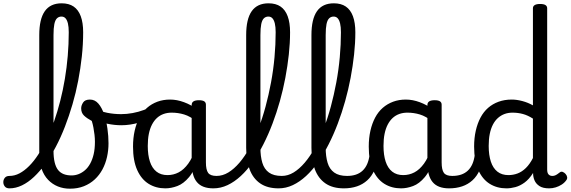

<svg xmlns="http://www.w3.org/2000/svg" viewBox="-114 -1120 3447 1159"><path d="M-57 17Q-76 17 -85 5.5Q-94 -6 -94 -20.5Q-94 -35 -85 -46.5Q-76 -58 -57 -58Q-26 -58 3.5 -73.5Q33 -89 62 -118Q91 -147 117.5 -188Q144 -229 168 -279Q192 -329 212.5 -387.5Q233 -446 249.5 -510.5Q266 -575 277.5 -643.5Q289 -712 295 -783Q301 -854 301 -925Q301 -940 314 -948.5Q327 -957 344.5 -957Q362 -957 375 -948.5Q388 -940 388 -925Q388 -853 380 -779.5Q372 -706 358 -633Q344 -560 323.5 -490Q303 -420 278 -355.5Q253 -291 223 -234Q193 -177 160 -131.5Q127 -86 91.5 -52.5Q56 -19 18.5 -1Q-19 17 -57 17ZM308 19Q269 19 235.5 5.5Q202 -8 176.5 -34.5Q151 -61 137 -101Q123 -141 123 -193V-908Q123 -1005 156.5 -1052.5Q190 -1100 258 -1100Q302 -1100 330.5 -1080.5Q359 -1061 373.5 -1022Q388 -983 388 -925Q388 -906 375 -897Q362 -888 344.5 -888Q327 -888 314 -897Q301 -906 301 -925Q301 -958 296 -978.5Q291 -999 281.5 -1009.5Q272 -1020 257 -1020Q241 -1020 230 -1009.5Q219 -999 214 -974.5Q209 -950 209 -908V-211Q209 -169 216 -140Q223 -111 236.5 -94Q250 -77 270.5 -69Q291 -61 318 -61Q340 -61 360.5 -69Q381 -77 399 -92.5Q417 -108 430.5 -132.5Q444 -157 451.5 -189.5Q459 -222 459 -264Q459 -285 456.5 -306.5Q454 -328 450 -349.5Q446 -371 440 -390Q410 -406 393 -422.5Q376 -439 376 -466Q376 -483 387.5 -501Q399 -519 429 -519Q459 -519 480 -494.5Q501 -470 514.5 -430Q528 -390 534.5 -344Q541 -298 541 -255Q541 -213 532 -172.5Q523 -132 504.5 -97.5Q486 -63 458 -37Q430 -11 392.5 4Q355 19 308 19Z M619 -364Q577 -364 534.5 -373Q492 -382 453 -403Q446 -407 444.5 -418Q443 -429 445.5 -441Q448 -453 453 -460Q458 -467 464 -464Q494 -447 534 -439Q574 -431 617 -431Q651 -431 686.5 -437.5Q722 -444 755.5 -456.5Q789 -469 815 -488Q822 -492 828.5 -479Q835 -466 836 -449.5Q837 -433 829 -428Q780 -396 725.5 -380Q671 -364 619 -364Z M884 17Q827 17 783 -10.5Q739 -38 714 -94Q689 -150 689 -235Q689 -287 699 -331Q709 -375 727.5 -410Q746 -445 773.5 -469Q801 -493 836 -506Q871 -519 913 -519Q954 -519 997 -503Q1040 -487 1074 -461V-386Q1034 -418 997.5 -429Q961 -440 922 -440Q896 -440 873.5 -432Q851 -424 833.5 -408Q816 -392 803.5 -368Q791 -344 784.5 -312Q778 -280 778 -239Q778 -184 791 -144.5Q804 -105 830.5 -84Q857 -63 897 -63Q933 -63 964.5 -79.5Q996 -96 1022.5 -132.5Q1049 -169 1068 -229L1084 -168Q1061 -91 1027.5 -51Q994 -11 956.5 3Q919 17 884 17ZM1174 17Q1140 17 1115 7.5Q1090 -2 1074 -21.5Q1058 -41 1050.5 -70.5Q1043 -100 1043 -140V-486Q1043 -501 1054 -508Q1065 -515 1087 -515Q1108 -515 1118.5 -508.5Q1129 -502 1129 -488V-140Q1129 -95 1142.5 -76.5Q1156 -58 1193 -58Q1202 -58 1206.5 -46.5Q1211 -35 1209.5 -20.5Q1208 -6 1199.5 5.5Q1191 17 1174 17Z M1174 17Q1155 17 1148.5 5.5Q1142 -6 1146 -20.5Q1150 -35 1162 -46.5Q1174 -58 1193 -58Q1230 -58 1264.5 -79Q1299 -100 1331.5 -138Q1364 -176 1392.5 -228Q1421 -280 1445.5 -343Q1470 -406 1489 -476.5Q1508 -547 1522 -622Q1536 -697 1543 -774Q1550 -851 1550 -925Q1550 -944 1563 -953.5Q1576 -963 1593.5 -963Q1611 -963 1624 -953.5Q1637 -944 1637 -925Q1637 -861 1629.5 -791.5Q1622 -722 1608.5 -650.5Q1595 -579 1575.5 -509.5Q1556 -440 1531 -374Q1506 -308 1476 -249Q1446 -190 1412 -141.5Q1378 -93 1339.5 -57.5Q1301 -22 1259.5 -2.5Q1218 17 1174 17Z M1568 17Q1500 17 1456.5 -13Q1413 -43 1392.5 -98.5Q1372 -154 1372 -228V-908Q1372 -1005 1405.5 -1052.5Q1439 -1100 1507 -1100Q1551 -1100 1579.5 -1080.5Q1608 -1061 1622.5 -1022Q1637 -983 1637 -925Q1637 -906 1624 -897Q1611 -888 1593.5 -888Q1576 -888 1563 -897Q1550 -906 1550 -925Q1550 -958 1545 -978.5Q1540 -999 1530.5 -1009.5Q1521 -1020 1506 -1020Q1490 -1020 1479 -1009.5Q1468 -999 1463 -974.5Q1458 -950 1458 -908V-228Q1458 -176 1469.5 -137.5Q1481 -99 1509.5 -78.5Q1538 -58 1587 -58Q1601 -58 1607.5 -46.5Q1614 -35 1612.5 -20.5Q1611 -6 1600 5.5Q1589 17 1568 17Z M1568 17Q1549 17 1542.5 5.5Q1536 -6 1540 -20.5Q1544 -35 1556 -46.5Q1568 -58 1587 -58Q1624 -58 1658.5 -79Q1693 -100 1725.5 -138Q1758 -176 1786.5 -228Q1815 -280 1839.5 -343Q1864 -406 1883 -476.5Q1902 -547 1916 -622Q1930 -697 1937 -774Q1944 -851 1944 -925Q1944 -944 1957 -953.5Q1970 -963 1987.5 -963Q2005 -963 2018 -953.5Q2031 -944 2031 -925Q2031 -861 2023.5 -791.5Q2016 -722 2002.5 -650.5Q1989 -579 1969.5 -509.5Q1950 -440 1925 -374Q1900 -308 1870 -249Q1840 -190 1806 -141.5Q1772 -93 1733.5 -57.5Q1695 -22 1653.5 -2.5Q1612 17 1568 17Z M1962 17Q1894 17 1850.5 -13Q1807 -43 1786.5 -98.5Q1766 -154 1766 -228V-908Q1766 -1005 1799.5 -1052.5Q1833 -1100 1901 -1100Q1945 -1100 1973.5 -1080.5Q2002 -1061 2016.5 -1022Q2031 -983 2031 -925Q2031 -906 2018 -897Q2005 -888 1987.5 -888Q1970 -888 1957 -897Q1944 -906 1944 -925Q1944 -958 1939 -978.5Q1934 -999 1924.5 -1009.5Q1915 -1020 1900 -1020Q1884 -1020 1873 -1009.5Q1862 -999 1857 -974.5Q1852 -950 1852 -908V-228Q1852 -176 1863.5 -137.5Q1875 -99 1903.5 -78.5Q1932 -58 1981 -58Q1995 -58 2001.5 -46.5Q2008 -35 2006.5 -20.5Q2005 -6 1994 5.5Q1983 17 1962 17Z M1962 17Q1948 17 1941.5 5.5Q1935 -6 1936.5 -20.5Q1938 -35 1949 -46.5Q1960 -58 1981 -58Q2011 -58 2034.5 -66Q2058 -74 2075 -90Q2092 -106 2102.5 -130Q2113 -154 2117 -186Q2119 -201 2132 -205.5Q2145 -210 2157.5 -205.5Q2170 -201 2168 -186Q2164 -133 2147 -94.5Q2130 -56 2103 -31.5Q2076 -7 2040.5 5Q2005 17 1962 17Z M2307 17Q2250 17 2206 -10.5Q2162 -38 2137 -94Q2112 -150 2112 -235Q2112 -287 2122 -331Q2132 -375 2150.5 -410Q2169 -445 2196.5 -469Q2224 -493 2259 -506Q2294 -519 2336 -519Q2377 -519 2420 -503Q2463 -487 2497 -461V-386Q2457 -418 2420.5 -429Q2384 -440 2345 -440Q2319 -440 2296.5 -432Q2274 -424 2256.5 -408Q2239 -392 2226.5 -368Q2214 -344 2207.5 -312Q2201 -280 2201 -239Q2201 -184 2214 -144.5Q2227 -105 2253.5 -84Q2280 -63 2320 -63Q2356 -63 2387.5 -79.5Q2419 -96 2445.5 -132.5Q2472 -169 2491 -229L2507 -168Q2484 -91 2450.5 -51Q2417 -11 2379.5 3Q2342 17 2307 17ZM2597 17Q2563 17 2538 7.5Q2513 -2 2497 -21.5Q2481 -41 2473.5 -70.5Q2466 -100 2466 -140V-486Q2466 -501 2477 -508Q2488 -515 2510 -515Q2531 -515 2541.5 -508.5Q2552 -502 2552 -488V-140Q2552 -95 2565.5 -76.5Q2579 -58 2616 -58Q2625 -58 2629.5 -46.5Q2634 -35 2632.5 -20.5Q2631 -6 2622.5 5.5Q2614 17 2597 17Z M2597 17Q2583 17 2576.5 5.5Q2570 -6 2571.5 -20.5Q2573 -35 2584 -46.5Q2595 -58 2616 -58Q2646 -58 2669.5 -66Q2693 -74 2710 -90Q2727 -106 2737.5 -130Q2748 -154 2752 -186Q2754 -201 2767 -205.5Q2780 -210 2792.5 -205.5Q2805 -201 2803 -186Q2799 -133 2782 -94.5Q2765 -56 2738 -31.5Q2711 -7 2675.5 5Q2640 17 2597 17Z M2943 17Q2886 17 2842 -10.5Q2798 -38 2773 -94Q2748 -150 2748 -235Q2748 -287 2758 -331Q2768 -375 2786.5 -410Q2805 -445 2832.5 -469Q2860 -493 2896 -506Q2932 -519 2975 -519Q3005 -519 3039 -510Q3073 -501 3103 -484V-1070Q3103 -1083 3114 -1089.5Q3125 -1096 3146 -1096Q3168 -1096 3178.5 -1089.5Q3189 -1083 3189 -1070V-96Q3189 -76 3197.5 -67Q3206 -58 3220 -58Q3229 -58 3236.5 -61Q3244 -64 3251 -69Q3258 -74 3266 -80Q3274 -86 3283.5 -82Q3293 -78 3300 -70Q3308 -61 3309.5 -51Q3311 -41 3305 -33Q3294 -17 3277 -6Q3260 5 3240.5 11Q3221 17 3201 17Q3163 17 3142 3Q3121 -11 3112.5 -31.5Q3104 -52 3104 -73Q3104 -74 3104 -74.5Q3104 -75 3104 -76Q3080 -38 3052.5 -18Q3025 2 2997 9.5Q2969 17 2943 17ZM2836 -239Q2836 -184 2849 -144.5Q2862 -105 2888.5 -84Q2915 -63 2955 -63Q2984 -63 3010.5 -73Q3037 -83 3060.5 -106Q3084 -129 3103 -166V-404Q3072 -424 3042 -432Q3012 -440 2980 -440Q2954 -440 2932 -432Q2910 -424 2892 -408Q2874 -392 2861.5 -368Q2849 -344 2842.5 -312Q2836 -280 2836 -239Z"/></svg>

Font: Playwrite PT
Style: Regular
Weight: 400
Designer: Veronika Burian, José Scaglione
Foundry: TypeTogether
Version: Version 1.002